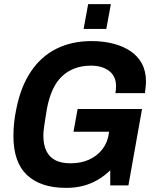

<svg xmlns="http://www.w3.org/2000/svg" viewBox="-20 -898 751 930"><path d="M300 12Q177 12 111 -50Q45 -112 45 -239Q45 -272 48.5 -304.5Q52 -337 59 -370Q80 -477 129 -550.5Q178 -624 252.5 -661.5Q327 -699 423 -699Q481 -699 529 -686.5Q577 -674 612.5 -650Q648 -626 667.5 -589.5Q687 -553 687 -504Q687 -491 685.5 -477Q684 -463 682 -447H539Q541 -457 541.5 -465.5Q542 -474 542 -482Q542 -505 533.5 -523.5Q525 -542 508.5 -554.5Q492 -567 470 -573.5Q448 -580 420 -580Q377 -580 341.5 -566.5Q306 -553 279.5 -527.5Q253 -502 235.5 -464Q218 -426 208 -375Q203 -344 199.5 -323Q196 -302 194 -287Q192 -272 191 -261.5Q190 -251 190 -242Q190 -196 205 -166Q220 -136 249 -121.5Q278 -107 322 -107Q372 -107 411 -124.5Q450 -142 475.5 -174.5Q501 -207 507 -251L508 -260H336L356 -370H668L602 0H514V-73Q486 -46 453.5 -27Q421 -8 383.5 2Q346 12 300 12ZM385 -758 407 -878H517L495 -758Z"/></svg>

Font: Archivo SemiCondensed
Style: Bold Italic
Weight: 700
Width: 4
Italic angle: -10°
Designer: Hector Gatti
Foundry: Omnibus-Type
Version: Version 2.001